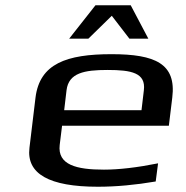

<svg xmlns="http://www.w3.org/2000/svg" viewBox="-20 -700 709 730"><path d="M404 -494C233 -494 131 -458 115 -329L92 -138C80 -39 167 10 352 10C422 10 496 3 572 -10L581 -79C501 -63 432 -55 375 -55C271 -55 198 -73 207 -149L216 -222H622L635 -329C651 -458 570 -494 404 -494ZM389 -434C480 -434 535 -423 527 -357L518 -281H224L233 -357C241 -423 301 -434 389 -434ZM243 -553H316L405 -640L472 -553H544L477 -680H343Z"/></svg>

Font: Gamestation Extended
Style: Italic
Weight: 400
Width: 7
Designer: Jonas Hecksher
Foundry: Jonas Hecksher, Playtypeª, e-types AS
Version: Version 1.003